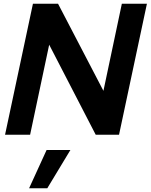

<svg xmlns="http://www.w3.org/2000/svg" viewBox="-20 -720 805 1026"><path d="M7 0 156 -700H290.2L532.7 -234.6L631.1 -700H765.1L616.1 0H491.5L242.8 -481.1L140.9 0ZM135.4 286.2 229.1 81.4H356.3L232.6 286.2Z"/></svg>

Font: Red Hat Display VF
Style: Italic
Weight: 300
Italic angle: -12°
Designer: Pentagram, MCKL
Foundry: Pentagram, MCKL
Version: Version 1.023